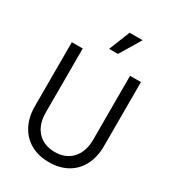

<svg xmlns="http://www.w3.org/2000/svg" viewBox="-221 -1053 1078 1191"><g transform="rotate(30 317.5 -457.0)"><path d="M70 -242V-700H148V-242Q148 -156 193.5 -106.5Q239 -57 318 -57Q396 -57 441.5 -107Q487 -157 487 -242V-700H565V-242Q565 -164 535 -105.5Q505 -47 449 -15.5Q393 16 318 16Q243 16 187 -15.5Q131 -47 100.5 -105.5Q70 -164 70 -242ZM444 -930 354 -780H291L351 -930Z"/></g></svg>

Font: MedMera Sans
Style: Regular
Weight: 400
Designer: Kasper Nordkvist
Foundry: UNCUT.wtf
Version: Version 1.300